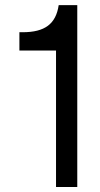

<svg xmlns="http://www.w3.org/2000/svg" viewBox="-20 -748 401 768"><path d="M204.1 0H289.1V-727.5H214.8C203.6 -652.3 159.7 -619.1 70.3 -619.1H57.6V-545.9H204.1Z"/></svg>

Font: Raveo Display Display
Style: Regular
Weight: 400
Designer: Jakub Foglar, Rasmus Andersson (Inter)
Foundry: Jakubfoglar.com
Version: Version 1.100;Glyphs 3.2.3 (3260)